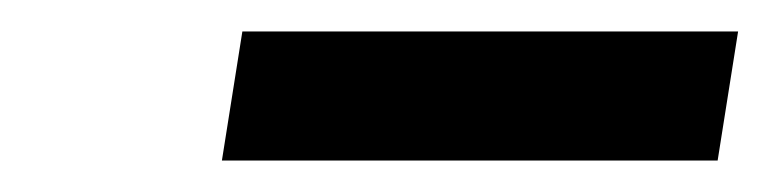

<svg xmlns="http://www.w3.org/2000/svg" viewBox="-20 -672 489 122"><path d="M121 -570H436L449 -652H134Z"/></svg>

Font: Charger Pro
Style: BdNarObl
Weight: 700
Designer: Jasper
Foundry: Cannot Into Space Fonts
Version: Version 1.09